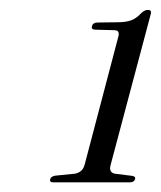

<svg xmlns="http://www.w3.org/2000/svg" viewBox="-20 -732 325 388"><path d="M173 -672Q163.5 -672 166 -679.5Q168 -686.5 177.5 -686.5L217 -687Q234.5 -687 245.2 -691Q256 -695 266.5 -706.5Q273 -712 278.5 -712Q287.5 -712 284.5 -703L203.5 -398.5Q199.5 -383.5 212 -381L248 -376.5Q254.5 -375 253 -370Q251 -363.5 242.5 -363.5H88Q79.5 -363.5 81.5 -370Q83 -375.5 91.5 -377L131.5 -381Q147 -384 151 -399L219 -657.5Q223 -671 211 -671Z"/></svg>

Font: Fraunces 72pt S000 Light
Style: Italic
Weight: 300
Italic angle: -16°
Version: Version 1.000; ttfautohint (v1.8.3)